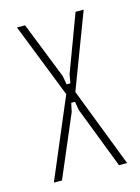

<svg xmlns="http://www.w3.org/2000/svg" viewBox="-84 -545 433 595"><g transform="rotate(-15 132.5 -248.0)"><path d="M55 -495 127 -313 132 -285H144L149 -313L217 -495H243L152 -255L250 -1H224L148 -198L143 -226H131L125 -198L41 -1H15L123 -256L29 -495Z"/></g></svg>

Font: Moniqa Thin Paragraph
Style: Regular
Weight: 100
Designer: Rajesh Rajput
Foundry: Rajesh Rajput
Version: Version 1.000